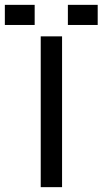

<svg xmlns="http://www.w3.org/2000/svg" viewBox="-58 -772 423 792"><path d="M110 -622H198V0H110ZM-38 -752H85V-669H-38ZM222 -752H345V-669H222Z"/></svg>

Font: Sarpanch
Style: Regular
Weight: 400
Designer: Manushi Parikh (Devanagari and Latin), Jyotish Sonowal (Devanagari)
Foundry: Indian Type Foundry
Version: Version 2.004;PS 1.0;hotconv 1.0.78;makeotf.lib2.5.61930; tt